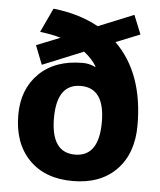

<svg xmlns="http://www.w3.org/2000/svg" viewBox="-53 -790 707 847"><g transform="rotate(5 300.0 -367.0)"><path d="M406 -260Q406 -411 300 -411Q194 -411 194 -260Q194 -107 300 -107Q406 -107 406 -260ZM351 -680 508 -744 542 -660 435 -617Q564 -491 564 -260Q564 -135 493.5 -62.5Q423 10 300 10Q177 10 106.5 -62.5Q36 -135 36 -260Q36 -374 106.5 -443.5Q177 -513 300 -513Q329 -513 355 -500L357 -502Q337 -535 301 -563L120 -489L87 -573L192 -615Q152 -627 100 -633L150 -740Q264 -728 351 -680Z"/></g></svg>

Font: Mplus 1p ExtraBold
Style: Regular
Weight: 800
Version: Version 1.061